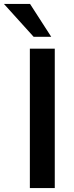

<svg xmlns="http://www.w3.org/2000/svg" viewBox="-72 -951 375 971"><path d="M79 0V-705H205V0ZM98 -765 -52 -931H80L187 -765Z"/></svg>

Font: Nunito Sans 10pt SemiCondensed
Style: Bold
Weight: 700
Width: 4
Designer: Vernon Adams
Foundry: Vernon Adams
Version: Version 3.101;gftools[0.9.27]